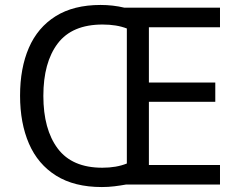

<svg xmlns="http://www.w3.org/2000/svg" viewBox="-20 -745 968 775"><path d="M386 -725Q436 -725 482 -714H868V-635H581V-412H849V-334H581V-79H868V0H488Q466 4 441.5 7Q417 10 391 10Q280 10 206.5 -36Q133 -82 97 -165Q61 -248 61 -359Q61 -470 96.5 -552Q132 -634 204.5 -679.5Q277 -725 386 -725ZM394 -646Q271 -646 213 -569.5Q155 -493 155 -358Q155 -223 213 -145.5Q271 -68 393 -68Q450 -68 492 -85V-630Q451 -646 394 -646Z"/></svg>

Font: Noto Sans Medefaidrin
Style: Regular
Weight: 400
Designer: Dalton Maag Ltd
Foundry: Dalton Maag Ltd
Version: Version 1.002; ttfautohint (v1.8.4.7-5d5b)